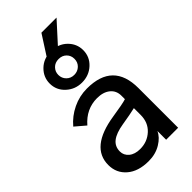

<svg xmlns="http://www.w3.org/2000/svg" viewBox="-308 -1088 1183 1183"><g transform="rotate(-45 283.0 -496.5)"><path d="M145.5 -150.4Q145.5 -117.2 172.4 -94.7Q199.2 -72.3 245.1 -72.3Q307.6 -72.3 351.6 -112.8Q395.5 -153.3 395.5 -218.8V-278.3Q350.6 -267.6 277.3 -255.9Q210.9 -245.1 178.2 -219.7Q145.5 -194.3 145.5 -150.4ZM36.1 -141.6Q36.1 -295.9 269.5 -332Q366.2 -346.7 395.5 -356.4V-386.7Q395.5 -430.7 363.8 -456.5Q332 -482.4 278.3 -482.4Q183.6 -482.4 117.2 -405.3L50.8 -461.9Q92.8 -511.7 151.9 -540Q210.9 -568.4 276.4 -568.4Q502.9 -568.4 502.9 -345.7V0H398.4V-76.2Q381.8 -38.1 335.9 -10.3Q290 17.6 229.5 17.6Q139.6 17.6 87.9 -26.9Q36.1 -71.3 36.1 -141.6ZM135.7 -752Q135.7 -807.6 176.8 -847.7Q217.8 -887.7 281.2 -887.7Q345.7 -887.7 386.7 -847.7Q427.7 -807.6 427.7 -752Q427.7 -694.3 385.3 -654.8Q342.8 -615.2 281.2 -615.2Q221.7 -615.2 178.7 -654.8Q135.7 -694.3 135.7 -752ZM210.9 -752Q210.9 -722.7 231 -702.6Q251 -682.6 281.2 -682.6Q310.5 -682.6 331.1 -702.1Q351.6 -721.7 351.6 -752Q351.6 -781.2 332 -800.8Q312.5 -820.3 281.2 -820.3Q250 -820.3 230.5 -800.3Q210.9 -780.3 210.9 -752ZM224.6 -859.4 321.3 -1009.8H453.1L316.4 -859.4Z"/></g></svg>

Font: Gothic A1 SemiBold
Style: Regular
Weight: 600
Version: Version 2.50